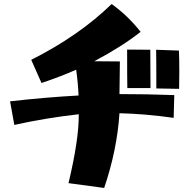

<svg xmlns="http://www.w3.org/2000/svg" viewBox="-20 -859 940 953"><path d="M371 -292Q210 -274 51 -239L30 -356Q204 -376 370 -385Q367 -450 358 -513Q284 -480 186 -447L135 -562Q373 -682 534 -839Q612 -784 678 -701Q587 -629 448 -555L575 -554L573 -392Q709 -392 845 -387L842 -274Q700 -294 573 -297Q561 -114 497 74L320 50Q372 -167 371 -292ZM611 -613 726 -612Q726 -470 727 -422H612Q611 -469 611 -613ZM755 -612 868 -608Q870 -578 870 -502L869 -418L756 -420Q756 -570 755 -612Z"/></svg>

Font: Otomanopee
Style: Regular
Weight: 400
Designer: Das Ende der Wildnis
Foundry: Gutenberg Labo
Version: Version 3.000